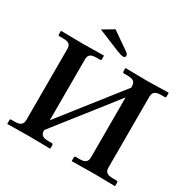

<svg xmlns="http://www.w3.org/2000/svg" viewBox="-180 -986 1142 1155"><g transform="rotate(30 391.5 -408.5)"><path d="M297.9 -817.9 418.9 -733.9Q434.1 -723.1 434.1 -712.9Q434.1 -698.2 418.9 -698.2Q405.3 -698.2 376 -710L222.2 -772.9ZM676.8 -568.8V-76.2Q676.8 -53.2 689.5 -43.2Q702.1 -33.2 731.9 -33.2H757.8Q767.1 -33.2 767.1 -23.9V-1L765.1 1Q660.2 -1 621.1 -1L467.8 1L465.8 -1V-23.9Q465.8 -33.2 474.1 -33.2H500Q530.3 -33.2 542.7 -43.7Q555.2 -54.2 555.2 -76.2V-493.2L229 -78.1V-77.1Q229 -53.7 241.2 -43.5Q253.4 -33.2 283.2 -33.2H310.1Q312.5 -33.2 314.7 -30.5Q316.9 -27.8 316.9 -23.9V-1L314.9 1Q208 -1 168.9 -1L20 1L18.1 -1V-23.9Q18.1 -33.2 24.9 -33.2H51.8Q81.1 -33.2 93.5 -44.2Q106 -55.2 106 -77.1V-569.8Q106 -593.3 93.8 -603Q81.5 -612.8 51.8 -612.8H24.9Q18.1 -612.8 18.1 -621.1V-645L20 -646Q127 -644 167 -644L314.9 -646L316.9 -645V-621.1Q316.9 -612.8 310.1 -612.8H283.2Q253.4 -612.8 241.2 -602.3Q229 -591.8 229 -569.8V-146L555.2 -561V-568.8Q555.2 -592.3 542.5 -602.5Q529.8 -612.8 500 -612.8H474.1Q471.2 -612.8 468.5 -615.2Q465.8 -617.7 465.8 -621.1V-645L467.8 -646Q578.1 -644 617.2 -644L764.2 -647L766.1 -645V-622.1Q766.1 -612.8 757.8 -612.8H731.9Q702.1 -612.8 689.5 -601.8Q676.8 -590.8 676.8 -568.8Z"/></g></svg>

Font: Linux Libertine G
Style: Semibold
Weight: 600
Designer: Philipp H. Poll
Foundry: Philipp H. Poll
Version: Version 5.1.1